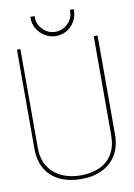

<svg xmlns="http://www.w3.org/2000/svg" viewBox="-94 -914 687 985"><g transform="rotate(-10 249.0 -421.5)"><path d="M361 -854H341V-847Q341 -810 314 -783Q287 -756 249 -756Q212 -756 184.5 -783Q157 -810 157 -847V-854H135V-847Q135 -816 150.5 -790.5Q166 -765 192 -749.5Q218 -734 249 -734Q280 -734 305.5 -749.5Q331 -765 346 -790.5Q361 -816 361 -847ZM458 -186V-700H438V-185Q438 -126 414.5 -86.5Q391 -47 348.5 -27.5Q306 -8 249 -8Q194 -8 150.5 -28Q107 -48 81.5 -87.5Q56 -127 56 -185V-700H38V-186Q38 -121 64.5 -77Q91 -33 139 -11Q187 11 249 11Q311 11 358 -11.5Q405 -34 431.5 -78Q458 -122 458 -186Z"/></g></svg>

Font: Advent Pro Thin
Style: Regular
Weight: 250
Version: Version 3.000